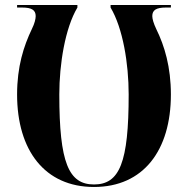

<svg xmlns="http://www.w3.org/2000/svg" viewBox="-20 -734 748 764"><path d="M354 10C551 10 660 -136 660 -358C660 -467 635 -551 602 -618C591 -641 586 -659 586 -670C586 -694 602 -704 640 -704H660V-714H420V-704C469 -622 492 -481 492 -358C492 -87 456 0 354 0C253 0 216 -87 216 -358C216 -479 239 -622 288 -704V-714H48V-704H68C106 -704 122 -694 122 -670C122 -659 118 -641 107 -619C74 -550 48 -469 48 -358C48 -136 158 10 354 10Z"/></svg>

Font: Noto Serif Display Condensed ExtraBold
Style: Regular
Weight: 800
Width: 3
Designer: Monotype Design Team
Foundry: Monotype Imaging Inc.
Version: Version 2.009